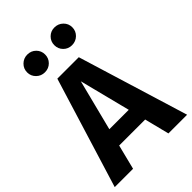

<svg xmlns="http://www.w3.org/2000/svg" viewBox="-273 -1025 1133 1133"><g transform="rotate(-45 293.0 -459.0)"><path d="M179 -918Q211 -918 232.5 -896.5Q254 -875 254 -844Q254 -813 232.5 -791.5Q211 -770 179 -770Q148 -770 126 -791.5Q104 -813 104 -844Q104 -875 126 -896.5Q148 -918 179 -918ZM405 -918Q437 -918 459 -896.5Q481 -875 481 -844Q481 -813 459 -791.5Q437 -770 405 -770Q374 -770 352.5 -791.5Q331 -813 331 -844Q331 -875 352.5 -896.5Q374 -918 405 -918ZM439 0 400 -155H183L144 0H-9L204 -692H383L595 0ZM210 -264H372L291 -583Z"/></g></svg>

Font: Fira Sans SemiBold
Style: Regular
Weight: 600
Designer: bBox Type GmbH & Carrois Corporate GbR & Edenspiekermann AG
Foundry: bBox Type GmbH & Carrois Corporate GbR & Edenspiekermann AG
Version: Version 4.301;PS 004.301;hotconv 1.0.88;makeotf.lib2.5.64775